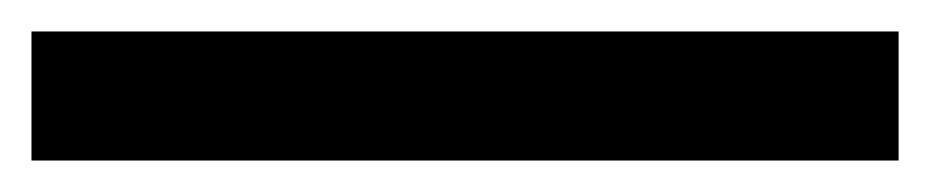

<svg xmlns="http://www.w3.org/2000/svg" viewBox="-20 -11 591 122"><path d="M0 9H551V91H0Z"/></svg>

Font: Bai Jamjuree Medium
Style: Regular
Weight: 500
Version: Version 1.000; ttfautohint (v1.6)